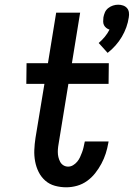

<svg xmlns="http://www.w3.org/2000/svg" viewBox="-20 -789 569 817"><path d="M438 -564 400 -606Q414 -618 426 -632.5Q438 -647 446 -663Q439 -665 432.5 -670Q426 -675 422.5 -682Q419 -689 419 -697.5Q419 -706 420 -715Q422 -726 426.5 -736.5Q431 -747 440.5 -754.5Q450 -762 461 -765.5Q472 -769 483 -769Q494 -769 504 -765.5Q514 -762 520.5 -754.5Q527 -747 528.5 -736.5Q530 -726 528 -715Q525 -694 517.5 -673Q510 -652 498.5 -632.5Q487 -613 471.5 -595.5Q456 -578 438 -564ZM262 8Q237 8 213.5 1.5Q190 -5 172.5 -20.5Q155 -36 144.5 -57Q134 -78 129.5 -102Q125 -126 126 -151Q127 -176 131 -202L169 -432H92L93 -520H184L219 -735H321L286 -520H443L442 -432H271L231 -187Q229 -176 227.5 -165Q226 -154 226 -142.5Q226 -131 228.5 -120.5Q231 -110 236 -100.5Q241 -91 250 -85.5Q259 -80 270 -80Q281 -80 291 -86Q301 -92 308.5 -101Q316 -110 320.5 -120Q325 -130 329 -140.5Q333 -151 335.5 -162Q338 -173 340 -183L341 -187H442L441 -181Q437 -158 430 -136Q423 -114 411.5 -92.5Q400 -71 385 -52Q370 -33 350.5 -19Q331 -5 308 1.5Q285 8 262 8Z"/></svg>

Font: Iosevka Semibold Oblique
Style: Regular
Weight: 600
Italic angle: -9°
Monospace: yes
Designer: Belleve Invis
Foundry: Belleve Invis
Version: Version 32.5.0; ttfautohint (v1.8.4)